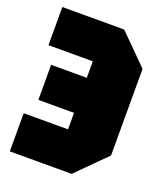

<svg xmlns="http://www.w3.org/2000/svg" viewBox="-131 -787 746 875"><g transform="rotate(20 242.5 -350.0)"><path d="M460 -140 320 0H20V-185H235V-515H20V-700H320L460 -560ZM412 -265H62V-435H412Z"/></g></svg>

Font: Tektur Condensed Black
Style: Regular
Weight: 900
Width: 3
Designer: Adam Jagosz
Foundry: Adam Jagosz
Version: Version 1.005;gftools[0.9.30]